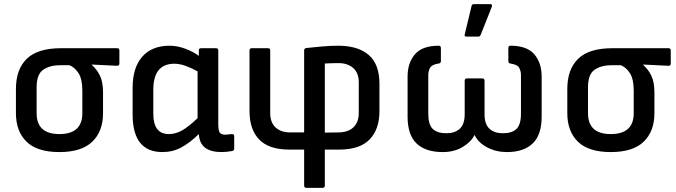

<svg xmlns="http://www.w3.org/2000/svg" viewBox="-20 -723 3267 928"><path d="M267 12Q160 12 108.5 -38Q57 -88 57 -176V-293Q57 -388 109.5 -439Q162 -490 275 -490H546Q557 -490 557 -479V-416Q557 -405 546 -405L424 -411V-409Q448 -388 463 -357.5Q478 -327 478 -276V-176Q478 -88 426 -38Q374 12 267 12ZM267 -75Q378 -75 378 -176V-284Q378 -341 359.5 -369.5Q341 -398 315 -408H274Q221 -408 189 -386Q157 -364 157 -301V-176Q157 -75 267 -75Z M765 12Q621 12 621 -170V-299Q621 -396 667.5 -449Q714 -502 800 -502Q838 -502 877 -487Q916 -472 941 -453V-479Q941 -490 952 -490H1024Q1035 -490 1035 -479V-125Q1035 -91 1042.5 -81.5Q1050 -72 1071 -72Q1078 -72 1086 -73.5Q1094 -75 1101 -75Q1112 -75 1112 -65V-4Q1112 5 1102 7Q1091 9 1076.5 10.5Q1062 12 1051 12Q1000 12 972 -8.5Q944 -29 941 -75Q898 -33 856.5 -10.5Q815 12 765 12ZM721 -173Q721 -75 796 -75Q828 -75 859 -92Q890 -109 935 -152V-378Q907 -394 877.5 -404.5Q848 -415 823 -415Q721 -415 721 -289Z M1461 185Q1450 185 1450 174V0H1378Q1280 0 1233 -48.5Q1186 -97 1186 -186V-479Q1186 -490 1197 -490H1275Q1286 -490 1286 -479V-177Q1286 -131 1312 -107Q1338 -83 1383 -83H1450V-480Q1450 -489 1461 -491Q1495 -495 1537 -498.5Q1579 -502 1615 -502Q1710 -502 1762 -457.5Q1814 -413 1814 -318V-186Q1814 -98 1766.5 -49Q1719 0 1620 0H1550V174Q1550 185 1539 185ZM1550 -82 1615 -83Q1662 -83 1688 -107.5Q1714 -132 1714 -177V-325Q1714 -371 1687 -394.5Q1660 -418 1615 -418Q1598 -418 1582 -417.5Q1566 -417 1550 -416Z M2120 12Q2037 12 1993.5 -29.5Q1950 -71 1950 -159V-353Q1950 -419 1985.5 -460.5Q2021 -502 2100 -502Q2111 -502 2111 -491V-428Q2111 -417 2100 -416Q2067 -411 2058.5 -395Q2050 -379 2050 -360V-174Q2050 -121 2071.5 -100Q2093 -79 2138 -79Q2178 -79 2202 -100.5Q2226 -122 2226 -171V-333Q2226 -344 2237 -344H2311Q2322 -344 2322 -333V-171Q2322 -122 2346 -100.5Q2370 -79 2410 -79Q2455 -79 2476.5 -100Q2498 -121 2498 -174V-360Q2498 -379 2489.5 -395Q2481 -411 2447 -416Q2437 -417 2437 -428V-491Q2437 -502 2448 -502Q2527 -502 2562.5 -460.5Q2598 -419 2598 -353V-159Q2598 -71 2554.5 -29.5Q2511 12 2430 12Q2378 12 2335 -10.5Q2292 -33 2274 -70H2273Q2258 -38 2217 -13Q2176 12 2120 12ZM2234 -546Q2224 -546 2226 -556L2259 -693Q2260 -703 2271 -703H2350Q2361 -703 2357 -690L2303 -554Q2300 -546 2291 -546Z M2932 12Q2825 12 2773.5 -38Q2722 -88 2722 -176V-293Q2722 -388 2774.5 -439Q2827 -490 2940 -490H3211Q3222 -490 3222 -479V-416Q3222 -405 3211 -405L3089 -411V-409Q3113 -388 3128 -357.5Q3143 -327 3143 -276V-176Q3143 -88 3091 -38Q3039 12 2932 12ZM2932 -75Q3043 -75 3043 -176V-284Q3043 -341 3024.5 -369.5Q3006 -398 2980 -408H2939Q2886 -408 2854 -386Q2822 -364 2822 -301V-176Q2822 -75 2932 -75Z"/></svg>

Font: Sofia Sans SemiBold
Style: Regular
Weight: 600
Designer: Botio Nikoltchev, Ani Petrova
Foundry: lettersoup
Version: Version 4.101; ttfautohint (v1.8.4.7-5d5b)